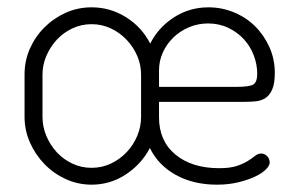

<svg xmlns="http://www.w3.org/2000/svg" viewBox="-20 -498 808 524"><path d="M230 -478Q281 -478 324 -451Q367 -424 390 -379Q412 -423 454.5 -450.5Q497 -478 549 -478Q585 -478 618 -464.5Q651 -451 675.5 -427Q700 -403 715 -370Q730 -337 730 -299Q730 -270 723 -254Q716 -238 704.5 -230.5Q693 -223 678 -221.5Q663 -220 646 -220H414V-178Q414 -113 459 -76Q504 -39 578 -39Q608 -39 626 -45Q644 -51 656 -58.5Q668 -66 676 -72.5Q684 -79 693 -79Q702 -79 709 -72Q716 -65 716 -54Q716 -46 705.5 -35.5Q695 -25 676 -16Q657 -7 630.5 -0.5Q604 6 572 6Q508 6 460 -20.5Q412 -47 389 -94Q366 -50 323.5 -22Q281 6 230 6Q193 6 160 -9Q127 -24 102 -49.5Q77 -75 62 -108.5Q47 -142 47 -179V-295Q47 -332 61.5 -365Q76 -398 101 -423Q126 -448 159 -463Q192 -478 230 -478ZM365 -295Q365 -321 354.5 -345.5Q344 -370 325.5 -389.5Q307 -409 282.5 -420.5Q258 -432 230 -432Q202 -432 177.5 -420.5Q153 -409 135 -389.5Q117 -370 106.5 -345.5Q96 -321 96 -295V-179Q96 -152 106.5 -127Q117 -102 135 -82.5Q153 -63 177.5 -51.5Q202 -40 230 -40Q258 -40 282.5 -51.5Q307 -63 325.5 -82.5Q344 -102 354.5 -127Q365 -152 365 -179ZM627 -261Q661 -261 671.5 -267.5Q682 -274 682 -297Q682 -322 672.5 -347Q663 -372 645.5 -391Q628 -410 603 -422Q578 -434 548 -434Q520 -434 495.5 -423.5Q471 -413 453 -395.5Q435 -378 424.5 -355Q414 -332 414 -306V-261Z"/></svg>

Font: AkaAcidDosis
Style: Light
Weight: 300
Designer: Edgar Tolentino, Pablo Impallari, Igino Marini, Aka-Acid
Foundry: Edgar Tolentino, Pablo Impallari, Igino Marini, Aka-Acid
Version: Version 1.007